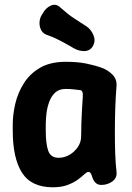

<svg xmlns="http://www.w3.org/2000/svg" viewBox="-20 -778 559 814"><path d="M204 16Q113 16 73.5 -45.5Q34 -107 34 -225V-250Q34 -291 44.5 -337Q55 -383 80.5 -424Q106 -465 149.5 -490.5Q193 -516 259 -516Q309 -516 346 -508.5Q383 -501 413 -490Q439 -480 457.5 -461Q476 -442 474 -413Q470 -364 468.5 -314Q467 -264 467 -216Q467 -168 468.5 -126Q470 -84 474 -50Q477 -24 456.5 -9Q436 6 410 6Q396 6 387 -1.5Q378 -9 373 -22Q369 -35 365.5 -42Q362 -49 354 -49Q348 -49 337.5 -39Q327 -29 310 -16.5Q293 -4 267 6Q241 16 204 16ZM229 -109Q252 -109 273.5 -121Q295 -133 309.5 -154Q324 -175 324 -200Q324 -230 325 -257Q326 -284 327.5 -311Q329 -338 331 -369Q333 -395 319 -396Q310 -397 293.5 -399Q277 -401 259 -401Q231 -401 214.5 -386Q198 -371 189 -347Q180 -323 177 -297Q174 -271 174 -250V-225Q174 -168 184.5 -138.5Q195 -109 229 -109ZM347 -666Q366 -653 376 -629.5Q386 -606 375 -585L374 -583Q362 -562 338 -561.5Q314 -561 292 -574Q263 -591 234.5 -606Q206 -621 179 -630Q162 -636 154.5 -650.5Q147 -665 147.5 -682Q148 -699 156 -713L161 -721Q174 -745 196 -754.5Q218 -764 236 -746Q271 -715 294.5 -700Q318 -685 347 -666Z"/></svg>

Font: Winky Sans SemiBold
Style: Regular
Weight: 600
Designer: Simon Atzbach
Foundry: typofactur
Version: Version 1.205